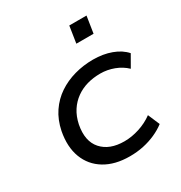

<svg xmlns="http://www.w3.org/2000/svg" viewBox="-170 -835 910 965"><g transform="rotate(-30 285.5 -352.0)"><path d="M306 9Q220 9 161.5 -26.5Q103 -62 79 -125.5Q55 -189 71 -273Q83 -332 112.5 -375.5Q142 -419 184.5 -447.5Q227 -476 279 -490.5Q331 -505 387 -505Q445 -505 492.5 -487.5Q540 -470 568 -438L529 -370Q501 -397 462.5 -411.5Q424 -426 384 -426Q343 -426 307.5 -416Q272 -406 242.5 -385Q213 -364 192.5 -332.5Q172 -301 163 -258Q146 -169 190 -119.5Q234 -70 320 -70Q363 -70 407.5 -84.5Q452 -99 487 -125L516 -57Q490 -37 456.5 -22Q423 -7 385.5 1Q348 9 306 9ZM355 -616 370 -713H470L455 -616Z"/></g></svg>

Font: Nunito Sans 7pt SemiExpanded
Style: Italic
Weight: 400
Width: 6
Italic angle: -9°
Designer: Vernon Adams
Foundry: Vernon Adams
Version: Version 3.101;gftools[0.9.27]